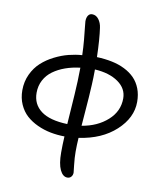

<svg xmlns="http://www.w3.org/2000/svg" viewBox="-106 -840 982 1183"><g transform="rotate(10 385.5 -249.0)"><path d="M397 259.8Q368.7 259.8 350.8 222.4Q333 185.1 333 113.8Q333 65.9 335.9 13.2Q290.5 12.7 247.8 4.4Q205.1 -3.9 165.3 -22.2Q125.5 -40.5 95.9 -67.1Q66.4 -93.8 48.6 -133.8Q30.8 -173.8 30.8 -222.2Q30.8 -276.9 52.5 -322.8Q74.2 -368.7 108.2 -399.4Q142.1 -430.2 186.3 -452.4Q230.5 -474.6 273.2 -485.4Q315.9 -496.1 356.9 -499Q355.5 -547.9 351.1 -595.5Q346.7 -643.1 343.3 -671.6Q339.8 -700.2 339.8 -708Q339.8 -731 348.9 -744.4Q357.9 -757.8 374 -757.8Q398.4 -757.8 414.8 -736.1Q431.2 -714.4 435.1 -684.1Q445.3 -616.2 448.2 -502.9Q499.5 -501 543.2 -491.9Q586.9 -482.9 623.5 -464.6Q660.2 -446.3 685.8 -420.2Q711.4 -394 725.8 -356.9Q740.2 -319.8 740.2 -273.9Q740.2 -174.3 652.8 -94Q565.4 -13.7 422.9 6.8Q419.9 53.2 419.9 94.2Q419.9 130.9 425 175.5Q430.2 220.2 430.2 223.1Q430.2 238.8 421.1 249.3Q412.1 259.8 397 259.8ZM449.2 -415Q449.2 -378.9 446.8 -330.6Q444.3 -282.2 442.1 -251Q439.9 -219.7 434.8 -154.8Q429.7 -89.8 428.2 -69.8Q525.4 -85.9 588.6 -142.6Q651.9 -199.2 651.9 -279.8Q651.9 -341.8 596.2 -381.1Q540.5 -420.4 449.2 -425.8ZM120.1 -222.2Q120.1 -150.4 174.8 -109.4Q229.5 -68.4 339.8 -64.9Q341.8 -91.8 345.9 -154.1Q350.1 -216.3 352.5 -251.5Q355 -286.6 356.9 -335.4Q358.9 -384.3 358.9 -420.9Q309.1 -415 266.6 -399.9Q224.1 -384.8 190.9 -360.8Q157.7 -336.9 138.9 -301.3Q120.1 -265.6 120.1 -222.2Z"/></g></svg>

Font: Shantell Sans Normal
Style: Regular
Weight: 400
Designer: Stephen Nixon, Anya Danilova, Shantell Martin
Foundry: Arrow Type
Version: Version 1.006;[559af2be0]